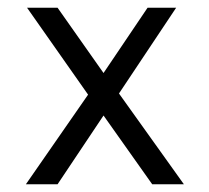

<svg xmlns="http://www.w3.org/2000/svg" viewBox="-20 -477 540 497"><path d="M47 0 208 -232 50 -457H129L248 -288L362 -457H436L288 -235L456 0H374L248 -178L129 0Z"/></svg>

Font: Inconsolata Nerd Font Mono
Style: Regular
Weight: 400
Monospace: yes
Designer: Raph Levien, Cyreal, Brenton Simpson
Foundry: Raph Levien, Cyreal, Google
Version: Version 3.000; ttfautohint (v1.8.3);Nerd Fonts 3.0.2